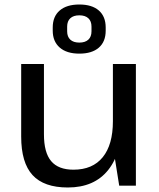

<svg xmlns="http://www.w3.org/2000/svg" viewBox="-20 -824 706 852"><path d="M175 -228Q175 -147 207 -109Q239 -71 306 -71Q391 -71 436 -126.5Q481 -182 481 -286L522 -356V-291Q522 -147 460 -69.5Q398 8 281 8Q175 8 124.5 -47Q74 -102 74 -218V-540H175ZM583 0H509L481 -176V-540H583ZM332 -586Q276 -586 245 -613Q214 -640 214 -688V-702Q214 -751 245 -777.5Q276 -804 332 -804Q388 -804 418.5 -777.5Q449 -751 449 -702V-688Q449 -639 418.5 -612.5Q388 -586 332 -586ZM332 -635Q358 -635 372 -648Q386 -661 386 -685V-706Q386 -730 372 -743Q358 -756 332 -756Q306 -756 292 -743Q278 -730 278 -706V-685Q278 -661 292 -648Q306 -635 332 -635Z"/></svg>

Font: Pathway Extreme 28pt Medium
Style: Regular
Weight: 500
Designer: Eduardo Rodriguez Tunni
Foundry: Eduardo Rodriguez Tunni
Version: Version 1.001;gftools[0.9.26]